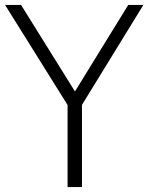

<svg xmlns="http://www.w3.org/2000/svg" viewBox="-34 -760 602 780"><path d="M240.5 0V-333.5L-13.5 -740H51.5L270.5 -388.5L487 -740H548.5L299 -334V0Z"/></svg>

Font: Encode Sans SemiCondensed SemiCondensed Light
Style: Regular
Weight: 300
Width: 4
Designer: Multiple Designers
Foundry: Impallari Type
Version: Version 3.000; ttfautohint (v1.8.3) -l 8 -r 50 -G 200 -x 14 